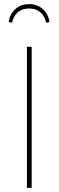

<svg xmlns="http://www.w3.org/2000/svg" viewBox="-20 -907 283 927"><path d="M133 -681V0H110V-681ZM219 -801 203 -797Q195 -831 174 -848.5Q153 -866 121 -866Q54 -866 38 -797L22 -801Q28 -840 54.5 -863.5Q81 -887 121 -887Q160 -887 186.5 -863.5Q213 -840 219 -801Z"/></svg>

Font: Fira Sans Condensed Thin
Style: Regular
Weight: 250
Width: 3
Designer: Carrois Corporate & Edenspiekermann AG
Foundry: Carrois Corporate GbR & Edenspiekermann AG
Version: Version 4.203